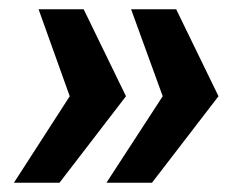

<svg xmlns="http://www.w3.org/2000/svg" viewBox="-20 -471 528 413"><path d="M63 -451H160L251 -264L108 -78H10L130 -264ZM262 -451H359L450 -264L307 -78H209L330 -264Z"/></svg>

Font: Genos ExtraBold
Style: Italic
Weight: 800
Italic angle: -8°
Version: Version 1.010